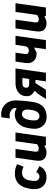

<svg xmlns="http://www.w3.org/2000/svg" viewBox="1189 -1979 802 3220"><g transform="rotate(-90 1590.0 -369.0)"><path d="M231 10Q166 10 120.5 -15.5Q75 -41 51.5 -87Q28 -133 28 -192Q28 -227 33.5 -260.5Q39 -294 48 -327Q65 -392 98 -434.5Q131 -477 178.5 -498.5Q226 -520 285 -520Q341 -520 377.5 -510Q414 -500 447 -482L405 -374Q386 -385 360 -392.5Q334 -400 306 -400Q253 -400 223 -372Q193 -344 179 -297Q174 -275 170.5 -249Q167 -223 165 -191Q164 -164 174 -145.5Q184 -127 202 -117.5Q220 -108 242 -108Q254 -108 267 -114Q280 -120 292.5 -132Q305 -144 314 -162L414 -108Q383 -41 333.5 -15.5Q284 10 231 10Z M639 10Q570 10 532 -32Q494 -74 507 -165L556 -510H702L657 -185Q653 -152 664.5 -136Q676 -120 708 -120Q720 -120 732 -123Q744 -126 756 -132.5Q768 -139 781 -147L832 -510H978L906 0H760L762 -16Q763 -22 758.5 -23Q754 -24 748 -21Q734 -15 720 -8.5Q706 -2 692 4Q679 7 666 8.5Q653 10 639 10Z M1242 12Q1173 12 1128.5 -17.5Q1084 -47 1062 -92.5Q1040 -138 1040 -187Q1040 -214 1043.5 -243.5Q1047 -273 1053 -303Q1059 -333 1067 -358Q1089 -429 1145.5 -475.5Q1202 -522 1290 -522Q1301 -522 1319.5 -518.5Q1338 -515 1351 -510L1368 -498Q1377 -492 1383 -495Q1389 -498 1389 -508Q1389 -541 1369.5 -563.5Q1350 -586 1322.5 -597.5Q1295 -609 1270 -609Q1264 -609 1248 -608.5Q1232 -608 1214 -606L1233 -745Q1247 -748 1258 -749Q1269 -750 1279 -750Q1339 -750 1383.5 -729.5Q1428 -709 1457.5 -674.5Q1487 -640 1501.5 -598.5Q1516 -557 1516 -515Q1516 -478 1513 -428Q1510 -378 1504.5 -326Q1499 -274 1491.5 -228Q1484 -182 1475 -153Q1453 -81 1395 -34.5Q1337 12 1242 12ZM1252 -109Q1284 -109 1307 -129.5Q1330 -150 1341 -182Q1347 -196 1352 -220Q1357 -244 1360 -269.5Q1363 -295 1363 -315Q1363 -353 1343.5 -377Q1324 -401 1288 -401Q1256 -401 1234 -380.5Q1212 -360 1201 -329Q1196 -316 1191 -293Q1186 -270 1183 -244.5Q1180 -219 1180 -196Q1180 -156 1198 -132.5Q1216 -109 1252 -109Z M1539 0 1627 -133 1668 -178Q1673 -183 1671.5 -189.5Q1670 -196 1665 -198Q1634 -212 1610.5 -243Q1587 -274 1587 -318Q1587 -380 1614.5 -422.5Q1642 -465 1692.5 -487.5Q1743 -510 1810 -510H2052L1980 0H1835L1860 -175H1806L1695 0ZM1783 -281H1876L1892 -394H1806Q1761 -394 1744.5 -374.5Q1728 -355 1728 -332Q1728 -316 1735 -304.5Q1742 -293 1754.5 -287Q1767 -281 1783 -281Z M2375 0 2402 -189Q2403 -197 2399 -197Q2395 -197 2385 -191L2326 -160Q2318 -158 2310 -157.5Q2302 -157 2295 -157Q2242 -157 2205.5 -181.5Q2169 -206 2152.5 -246Q2136 -286 2142 -332L2167 -510H2317L2294 -349Q2290 -318 2305 -302Q2320 -286 2348 -286Q2379 -286 2395.5 -300Q2412 -314 2421 -328L2449 -510H2599L2527 0Z M2807 10Q2738 10 2700 -32Q2662 -74 2675 -165L2724 -510H2870L2825 -185Q2821 -152 2832.5 -136Q2844 -120 2876 -120Q2888 -120 2900 -123Q2912 -126 2924 -132.5Q2936 -139 2949 -147L3000 -510H3146L3074 0H2928L2930 -16Q2931 -22 2926.5 -23Q2922 -24 2916 -21Q2902 -15 2888 -8.5Q2874 -2 2860 4Q2847 7 2834 8.5Q2821 10 2807 10Z"/></g></svg>

Font: Finlandica
Style: Italic
Weight: 400
Italic angle: -8°
Designer: Niklas Ekholm, Juho Hiilivirta, Jaakko Suomalainen
Foundry: Helsinki Type Studio
Version: Version 1.064